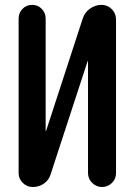

<svg xmlns="http://www.w3.org/2000/svg" viewBox="-20 -750 540 770"><path d="M111.3 0Q87.9 0 71.3 -16.6Q54.7 -33.2 54.7 -55.7V-675.8Q54.7 -698.2 70.3 -714.4Q85.9 -730.5 108.9 -730.5Q131.8 -730.5 147.5 -714.4Q163.1 -698.2 163.1 -675.8V-225.6Q163.1 -224.6 164.1 -224.6Q165 -224.6 165 -225.6L311.5 -674.8Q319.3 -700.2 340.8 -715.3Q362.3 -730.5 386.7 -730.5Q411.1 -730.5 428.2 -713.4Q445.3 -696.3 445.3 -671.9V-55.7Q445.3 -32.2 428.7 -16.1Q412.1 0 389.2 0Q366.2 0 349.6 -16.6Q333 -33.2 333 -55.7V-503.9Q333 -504.9 332 -504.9Q331.1 -504.9 331.1 -503.9L183.6 -52.7Q176.8 -28.3 156.7 -14.2Q136.7 0 111.3 0Z"/></svg>

Font: Rounded-X Mgen+ 2m medium
Style: Regular
Weight: 500
Designer: [Source Han Sans]
Ryoko NISHIZUKA  (kana & ideographs); Paul D. Hunt (Latin, Greek & Cyrillic); Wenlong ZHANG  (bopomofo
Version: Version 1.059.20150602